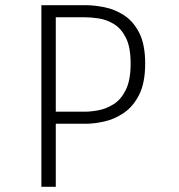

<svg xmlns="http://www.w3.org/2000/svg" viewBox="-20 -720 690 740"><path d="M139.5 0V-700H310.5Q343 -700 382.2 -692.2Q421.5 -684.5 457.5 -661.5Q493.5 -638.5 516.5 -593.8Q539.5 -549 539.5 -475Q539.5 -401 516.5 -355.2Q493.5 -309.5 457.5 -285Q421.5 -260.5 382.2 -251.8Q343 -243 310.5 -243H195V0ZM195 -289.5H306.5Q330.5 -289.5 360.5 -295.2Q390.5 -301 418.8 -319Q447 -337 465.2 -374.2Q483.5 -411.5 483.5 -475Q483.5 -538.5 465.2 -574.5Q447 -610.5 418.8 -627.5Q390.5 -644.5 360.5 -649Q330.5 -653.5 306.5 -653.5H195Z"/></svg>

Font: Trispace ExtraLight
Style: Regular
Weight: 200
Designer: Tyler Finck
Foundry: Etcetera Type Company
Version: Version 1.210; ttfautohint (v1.8.3)